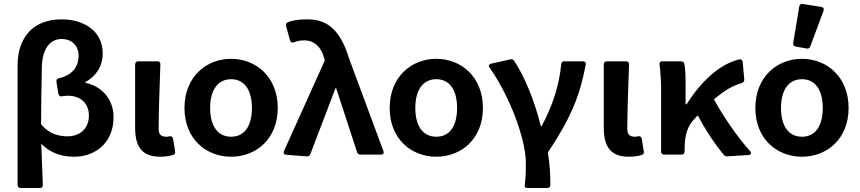

<svg xmlns="http://www.w3.org/2000/svg" viewBox="-20 -777 4324 965"><path d="M68.4 -448.2V152.3C68.4 162.1 74.2 168 84 168H180.7C190.4 168 195.3 162.1 195.3 152.3L187.5 -54.7C237.3 -2.9 297.9 10.7 354.5 10.7C451.2 10.7 550.8 -52.7 550.8 -188.5C550.8 -278.3 491.2 -344.7 409.2 -360.4V-364.3C463.9 -395.5 496.1 -443.4 496.1 -508.8C496.1 -626 395.5 -679.7 290 -679.7C138.7 -679.7 68.4 -580.1 68.4 -448.2ZM426.8 -196.3C426.8 -127 377.9 -91.8 319.3 -91.8C277.3 -91.8 227.5 -102.5 186.5 -152.3C186.5 -248 188.5 -342.8 190.4 -439.5C192.4 -527.3 227.5 -581.1 291 -581.1C335 -581.1 375 -552.7 375 -497.1C375 -446.3 348.6 -400.4 276.4 -383.8C266.6 -381.8 261.7 -376 263.7 -365.2L273.4 -305.7C275.4 -295.9 282.2 -291 292 -293C300.8 -294.9 310.5 -295.9 319.3 -295.9C391.6 -295.9 426.8 -252 426.8 -196.3Z M659.2 -135.7C659.2 -45.9 688.5 10.7 785.2 10.7C813.5 10.7 833 6.8 849.6 2C858.4 -1 862.3 -7.8 860.4 -16.6L849.6 -80.1C847.7 -89.8 840.8 -93.8 831.1 -91.8C826.2 -89.8 820.3 -89.8 816.4 -89.8C791 -89.8 777.3 -99.6 777.3 -129.9C777.3 -211.9 782.2 -342.8 786.1 -453.1C787.1 -462.9 781.2 -468.8 771.5 -468.8H674.8C665 -468.8 659.2 -462.9 659.2 -453.1Z M907.2 -234.4C907.2 -78.1 1016.6 10.7 1141.6 10.7C1266.6 10.7 1376 -78.1 1376 -234.4C1376 -390.6 1266.6 -481.4 1141.6 -481.4C1016.6 -481.4 907.2 -390.6 907.2 -234.4ZM1246.1 -234.4C1246.1 -146.5 1210.9 -89.8 1141.6 -89.8C1072.3 -89.8 1036.1 -146.5 1036.1 -234.4C1036.1 -321.3 1072.3 -378.9 1141.6 -378.9C1210.9 -378.9 1246.1 -321.3 1246.1 -234.4Z M1418.9 1 1521.5 8.8C1530.3 9.8 1537.1 5.9 1540 -2.9L1666 -333H1669.9L1774.4 -12.7C1777.3 -3.9 1783.2 0 1792 0H1894.5C1905.3 0 1911.1 -5.9 1907.2 -17.6L1735.4 -480.5C1692.4 -618.2 1633.8 -679.7 1524.4 -679.7C1478.5 -679.7 1452.1 -674.8 1427.7 -666C1418.9 -662.1 1415 -654.3 1418 -645.5L1437.5 -574.2C1440.4 -563.5 1448.2 -561.5 1458 -564.5C1472.7 -570.3 1488.3 -574.2 1509.8 -574.2C1555.7 -574.2 1592.8 -544.9 1608.4 -488.3L1612.3 -472.7L1407.2 -17.6C1402.3 -7.8 1408.2 0 1418.9 1Z M1938.5 -234.4C1938.5 -78.1 2047.9 10.7 2172.9 10.7C2297.9 10.7 2407.2 -78.1 2407.2 -234.4C2407.2 -390.6 2297.9 -481.4 2172.9 -481.4C2047.9 -481.4 1938.5 -390.6 1938.5 -234.4ZM2277.3 -234.4C2277.3 -146.5 2242.2 -89.8 2172.9 -89.8C2103.5 -89.8 2067.4 -146.5 2067.4 -234.4C2067.4 -321.3 2103.5 -378.9 2172.9 -378.9C2242.2 -378.9 2277.3 -321.3 2277.3 -234.4Z M2623 43C2623 97.7 2621.1 123 2617.2 156.2C2616.2 164.1 2623 168 2632.8 168H2730.5C2740.2 168 2746.1 162.1 2746.1 152.3C2746.1 102.5 2743.2 42 2733.4 -9.8C2854.5 -192.4 2895.5 -301.8 2923.8 -452.1C2925.8 -462.9 2919.9 -468.8 2909.2 -468.8H2816.4C2806.6 -468.8 2801.8 -463.9 2800.8 -454.1C2790 -342.8 2754.9 -241.2 2702.1 -142.6H2698.2C2667 -272.5 2612.3 -400.4 2564.5 -470.7C2559.6 -478.5 2552.7 -480.5 2543.9 -478.5L2448.2 -457C2437.5 -454.1 2433.6 -447.3 2440.4 -437.5C2540 -296.9 2623 -80.1 2623 43Z M3014.6 -135.7C3014.6 -45.9 3043.9 10.7 3140.6 10.7C3168.9 10.7 3188.5 6.8 3205.1 2C3213.9 -1 3217.8 -7.8 3215.8 -16.6L3205.1 -80.1C3203.1 -89.8 3196.3 -93.8 3186.5 -91.8C3181.6 -89.8 3175.8 -89.8 3171.9 -89.8C3146.5 -89.8 3132.8 -99.6 3132.8 -129.9C3132.8 -211.9 3137.7 -342.8 3141.6 -453.1C3142.6 -462.9 3136.7 -468.8 3127 -468.8H3030.3C3020.5 -468.8 3014.6 -462.9 3014.6 -453.1Z M3750 -17.6C3684.6 -89.8 3614.3 -193.4 3568.4 -277.3C3619.1 -321.3 3662.1 -346.7 3708 -359.4C3716.8 -362.3 3721.7 -369.1 3720.7 -377.9L3712.9 -464.8C3711.9 -474.6 3706.1 -480.5 3695.3 -478.5C3590.8 -453.1 3500 -361.3 3430.7 -252.9H3425.8V-354.5C3425.8 -390.6 3424.8 -426.8 3419.9 -455.1C3418 -463.9 3411.1 -468.8 3402.3 -468.8H3308.6C3297.9 -468.8 3293 -462.9 3294.9 -452.1C3300.8 -408.2 3302.7 -362.3 3302.7 -329.1V-15.6C3302.7 -5.9 3308.6 0 3318.4 0H3405.3C3415 0 3420.9 -5.9 3420.9 -15.6V-27.3C3420.9 -95.7 3434.6 -142.6 3468.8 -177.7C3474.6 -184.6 3481.4 -191.4 3487.3 -197.3C3528.3 -118.2 3576.2 -48.8 3617.2 1C3623 6.8 3628.9 9.8 3636.7 8.8L3742.2 2C3754.9 1 3758.8 -7.8 3750 -17.6Z M3997.1 -744.1 3966.8 -561.5C3964.8 -550.8 3969.7 -544.9 3979.5 -543L4034.2 -533.2C4043 -531.2 4049.8 -535.2 4052.7 -543.9L4119.1 -722.7C4123 -733.4 4118.2 -740.2 4107.4 -742.2L4015.6 -756.8C4005.9 -758.8 3999 -754.9 3997.1 -744.1ZM3776.4 -234.4C3776.4 -78.1 3885.7 10.7 4010.7 10.7C4135.7 10.7 4245.1 -78.1 4245.1 -234.4C4245.1 -390.6 4135.7 -481.4 4010.7 -481.4C3885.7 -481.4 3776.4 -390.6 3776.4 -234.4ZM4115.2 -234.4C4115.2 -146.5 4080.1 -89.8 4010.7 -89.8C3941.4 -89.8 3905.3 -146.5 3905.3 -234.4C3905.3 -321.3 3941.4 -378.9 4010.7 -378.9C4080.1 -378.9 4115.2 -321.3 4115.2 -234.4Z"/></svg>

Font: Ed Sans Neue SemiBold
Style: Regular
Weight: 600
Designer: Stephen Hutchings
Version: Version 1.004;PS 001.004;hotconv 1.0.88;makeotf.lib2.5.64775